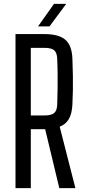

<svg xmlns="http://www.w3.org/2000/svg" viewBox="-20 -977 444 997"><path d="M60.5 0V-800H211Q286 -800 320 -770Q354 -740 356 -670.5Q358 -623.5 358.5 -584.5Q359 -545.5 358.5 -509.8Q358 -474 356 -435Q354 -388.5 338.2 -360.2Q322.5 -332 290 -319L371.5 0H288L214.5 -306H140V0ZM140 -377.5H210.5Q246.5 -377.5 261 -389.8Q275.5 -402 277 -432Q278.5 -477.5 279 -515.2Q279.5 -553 279.2 -590.8Q279 -628.5 277 -673.5Q275.5 -704 261 -716.2Q246.5 -728.5 211 -728.5H140ZM177.5 -840 260.5 -957H324L237 -840Z"/></svg>

Font: Big Shoulders Text Thin
Style: Regular
Weight: 400
Version: Version 2.002